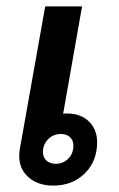

<svg xmlns="http://www.w3.org/2000/svg" viewBox="-20 -570 371 599"><path d="M283 -126Q283 -67 244.5 -29Q206 9 146 9Q99 9 69.5 -16.5Q40 -42 40 -84Q40 -92 42 -106L121 -550H236L177 -215Q180 -216 188 -216Q232 -216 257.5 -191Q283 -166 283 -126ZM209 -116Q209 -132 198.5 -142Q188 -152 170 -152Q146 -152 130 -135.5Q114 -119 114 -96Q114 -79 125 -69Q136 -59 154 -59Q177 -59 193 -75Q209 -91 209 -116Z"/></svg>

Font: Bai Jamjuree SemiBold
Style: Italic
Weight: 600
Italic angle: -10°
Version: Version 1.000; ttfautohint (v1.6)